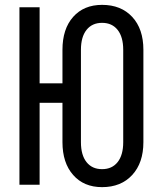

<svg xmlns="http://www.w3.org/2000/svg" viewBox="-20 -760 640 790"><path d="M400 10Q325 10 281 -40Q237 -90 237 -175V-337H143V0H60V-730H143V-417H237V-555Q237 -641 281 -690.5Q325 -740 400 -740Q478 -740 524 -690.5Q570 -641 570 -555V-175Q570 -90 524 -40Q478 10 400 10ZM400 -64Q441 -64 464 -93Q487 -122 487 -175V-555Q487 -608 464 -637Q441 -666 400 -666Q359 -666 336 -637Q313 -608 313 -555V-175Q313 -122 336 -93Q359 -64 400 -64Z"/></svg>

Font: JetBrainsMono NFM
Style: Regular
Weight: 400
Monospace: yes
Designer: Philipp Nurullin, Konstantin Bulenkov
Foundry: JetBrains
Version: Version 2.304; ttfautohint (v1.8.4.7-5d5b);Nerd Fonts 3.3.0